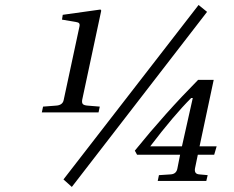

<svg xmlns="http://www.w3.org/2000/svg" viewBox="-20 -718 930 762"><path d="M515.1 -120.1Q635.3 -268.6 766.1 -400.9H828.1L772 -137.2H839.8L830.1 -104H765.1L753.9 -49.8Q750 -27.3 771 -25.9L804.2 -22.9L798.8 0H606L610.8 -22.9L657.2 -25.9Q680.2 -27.3 684.1 -49.8L694.8 -104H523.9ZM576.2 -137.2H702.1L745.1 -329.1H738.8Q669.9 -260.3 576.2 -137.2ZM231.9 -5.9 768.1 -698.2 801.8 -670.9 265.1 23.9ZM146 -272 150.9 -294.9 202.1 -298.8Q229 -300.3 232.9 -321.8L294.9 -610.8Q297.4 -620.6 294.4 -625Q291.5 -629.4 280.8 -630.9L226.1 -640.1L229 -659.2L378.9 -680.2L381.8 -675.8L306.2 -321.8Q304.2 -309.6 309.1 -304.7Q314 -299.8 328.1 -298.8L376 -294.9L371.1 -272Z"/></svg>

Font: Linguistics Pro
Style: Italic
Weight: 400
Italic angle: -12°
Designer: Stefan Peev, Context Ltd
Foundry: Stefan Peev, Context Ltd
Version: Version 001.000